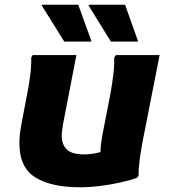

<svg xmlns="http://www.w3.org/2000/svg" viewBox="-20 -780 714 812"><path d="M62 -174Q62 -191 64 -210.5Q66 -230 70 -252L95 -383Q102 -417 107.5 -459Q113 -501 112 -536L118 -547H303L246 -252Q244 -238 242.5 -226.5Q241 -215 241 -206Q241 -169 262.5 -148Q284 -127 335 -127Q352 -127 370 -129.5Q388 -132 405 -137Q405 -155 407.5 -174Q410 -193 414 -214L447 -383Q453 -417 458.5 -459Q464 -501 463 -536L470 -547H655L584 -186Q577 -150 571.5 -110.5Q566 -71 566 -36L559 -28Q529 -17 488 -8Q447 1 403 6.5Q359 12 319 12Q196 12 129 -30Q62 -72 62 -174ZM252 -604 157 -756V-760H311L366 -608V-604ZM449 -604 355 -756V-760H509L563 -608V-604Z"/></svg>

Font: Kufam
Style: Bold Italic
Weight: 700
Italic angle: -11°
Designer: Artur Schmal
Foundry: Original Type
Version: Version 1.301; ttfautohint (v1.8.3)